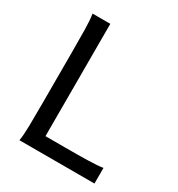

<svg xmlns="http://www.w3.org/2000/svg" viewBox="-170 -824 868 936"><g transform="rotate(30 263.5 -356.5)"><path d="M287.6 -80.6Q323.7 -80.6 356 -80.8Q388.2 -81.1 415.5 -81.8Q442.9 -82.5 464.4 -84Q485.8 -85.4 500.5 -87.9V0H78.1Q83.5 -29.3 84.5 -84.7Q85.4 -140.1 85.4 -212.4V-500.5Q85.4 -572.8 84.5 -628.2Q83.5 -683.6 78.1 -712.9H178.2V-80.6Z"/></g></svg>

Font: Andika Eur
Style: Regular
Weight: 400
Designer: Victor Gaultney, Annie Olsen, Julie Remington, Don Collingsworth, Eric Hays, Becca Hirsbrunner
Foundry: SIL International
Version: Version 5.000